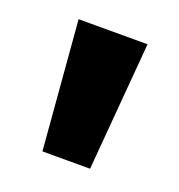

<svg xmlns="http://www.w3.org/2000/svg" viewBox="-68 -759 382 409"><g transform="rotate(20 123.0 -554.5)"><path d="M44.9 -700.2H201.2L176.8 -409.2H68.8Z"/></g></svg>

Font: Overpass
Style: Bold
Weight: 700
Designer: Delve Withrington
Foundry: Delve Fonts
Version: Version 1.001